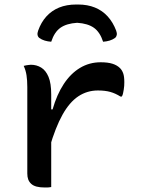

<svg xmlns="http://www.w3.org/2000/svg" viewBox="-20 -827 640 851"><path d="M200 -342H213Q232 -408 262.5 -454.5Q293 -501 334.5 -526Q376 -551 426 -551Q458 -551 478.5 -544.5Q499 -538 512 -525Q521 -516 526 -502Q531 -488 531 -463Q531 -455 530.5 -446.5Q530 -438 528.5 -430Q527 -422 525.5 -414Q524 -406 520 -399H514Q492 -413 469 -419.5Q446 -426 414 -426Q366 -426 327 -400Q288 -374 257 -318.5Q226 -263 200 -174ZM207 2Q202 3 197 3.5Q192 4 187.5 4Q183 4 178 4Q157 4 142 0Q127 -4 118 -12.5Q109 -21 105 -32Q101 -43 101 -58Q101 -99 101 -138.5Q101 -178 101 -216.5Q101 -255 101 -292.5Q101 -330 101 -367Q101 -404 101 -441Q101 -471 97.5 -493.5Q94 -516 85 -535Q91 -537 96 -537.5Q101 -538 106.5 -539Q112 -540 117 -540Q142 -540 162.5 -527.5Q183 -515 195 -486.5Q207 -458 207 -408Q207 -367 207 -324.5Q207 -282 207 -240Q207 -198 207 -156.5Q207 -115 207 -75.5Q207 -36 207 2ZM322 -726Q275 -723 248 -704Q221 -685 207 -642Q192 -643 178.5 -647Q165 -651 154 -659Q148 -664 146.5 -672Q145 -680 149 -691Q162 -728 185.5 -754Q209 -780 242 -793.5Q275 -807 318 -807H326Q368 -807 401 -793.5Q434 -780 457.5 -754Q481 -728 495 -691Q499 -680 497.5 -672Q496 -664 490 -659Q479 -651 465.5 -647Q452 -643 437 -642Q423 -685 396 -704Q369 -723 322 -726Z"/></svg>

Font: Recursive Monospace Casual Medium
Style: Regular
Weight: 500
Version: Version 1.047